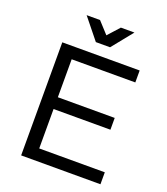

<svg xmlns="http://www.w3.org/2000/svg" viewBox="-159 -1007 971 1117"><g transform="rotate(20 326.0 -448.5)"><path d="M375 -768 479 -897H395L331 -826L266 -897H183L287 -768ZM189 -74V-318H541V-391H189V-626H583V-700H104V0H595V-74Z"/></g></svg>

Font: Juman Normal
Style: Regular
Weight: 300
Designer: Bandar Raffah (Arabic) Julieta Ulanovsky (Latin)
Foundry: Caramella
Version: Version 5.022;PS 005.022;hotconv 1.0.88;makeotf.lib2.5.64775